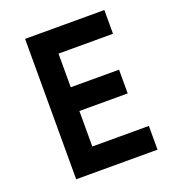

<svg xmlns="http://www.w3.org/2000/svg" viewBox="-126 -777 788 874"><g transform="rotate(-20 268.0 -340.0)"><path d="M488 -115V0H94V-680H478V-565H214V-402H448V-287H214V-115Z"/></g></svg>

Font: Inria Sans
Style: Bold
Weight: 700
Designer: Black Foundry Team
Foundry: Black Foundry
Version: Version 1.2; ttfautohint (v1.8.3)